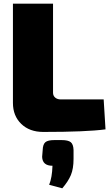

<svg xmlns="http://www.w3.org/2000/svg" viewBox="-20 -710 597 1039"><path d="M267 -690V-208Q267 -192 278.5 -182Q290 -172 309 -172H541L551 -10Q448 4 214 4Q140 4 95 -39.5Q50 -83 50 -153V-690ZM275 48H313Q349 48 363 59.5Q377 71 378 102V150Q378 203 363.5 237.5Q349 272 317 309L246 290Q262 251 264 187Q210 187 208 139L211 102Q212 71 225.5 59.5Q239 48 275 48Z"/></svg>

Font: Exo 2.0 Black
Style: Regular
Weight: 900
Designer: Natanael Gama
Version: Version 1.001;PS 001.001;hotconv 1.0.70;makeotf.lib2.5.58329